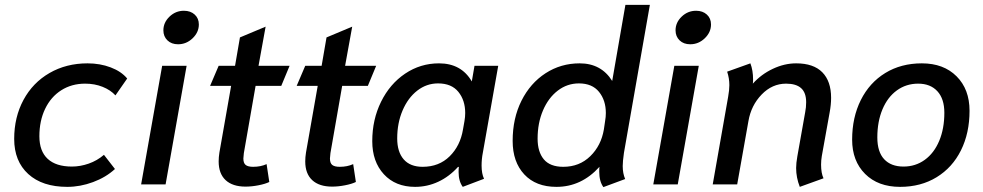

<svg xmlns="http://www.w3.org/2000/svg" viewBox="-20 -754 4020 785"><path d="M38 -186Q38 -275 76 -345.5Q114 -416 182.5 -455.5Q251 -495 338 -495Q389 -495 432.5 -478.5Q476 -462 500 -433L452 -364Q432 -386 399.5 -399Q367 -412 328 -412Q273 -412 230.5 -385Q188 -358 164.5 -309Q141 -260 141 -197Q141 -136 175 -104.5Q209 -73 274 -73Q308 -73 342.5 -85Q377 -97 405 -121L450 -63Q413 -29 360.5 -9.5Q308 10 255 10Q153 10 95.5 -42.5Q38 -95 38 -186Z M648 -630Q648 -662 673 -686Q698 -710 732 -710Q759 -710 776 -694.5Q793 -679 793 -654Q793 -622 767.5 -597.5Q742 -573 708 -573Q681 -573 664.5 -589Q648 -605 648 -630ZM643 -485H743L657 0H557Z M874 -94Q874 -111 877 -130L925 -403H839L874 -485H941L961 -601L1066 -645L1037 -485H1164L1130 -403H1025L977 -128Q975 -112 975 -106Q975 -87 984.5 -79.5Q994 -72 1015 -72Q1046 -72 1070 -83L1081 -10Q1065 -2 1037 3.5Q1009 9 984 9Q931 9 902.5 -17.5Q874 -44 874 -94Z M1228 -94Q1228 -111 1231 -130L1279 -403H1193L1228 -485H1295L1315 -601L1420 -645L1391 -485H1518L1484 -403H1379L1331 -128Q1329 -112 1329 -106Q1329 -87 1338.5 -79.5Q1348 -72 1369 -72Q1400 -72 1424 -83L1435 -10Q1419 -2 1391 3.5Q1363 9 1338 9Q1285 9 1256.5 -17.5Q1228 -44 1228 -94Z M1502 -177Q1502 -265 1538 -338Q1574 -411 1636.5 -453Q1699 -495 1775 -495Q1866 -495 1909 -421L1920 -485H2017L1954 -129Q1949 -104 1949 -77Q1949 -44 1959 -23L1872 10Q1855 -13 1855 -51Q1855 -64 1856 -71L1853 -72Q1817 -32 1772 -11Q1727 10 1677 10Q1597 10 1549.5 -41.5Q1502 -93 1502 -177ZM1873 -225 1879 -259Q1882 -276 1882 -292Q1882 -344 1854 -378.5Q1826 -413 1771 -413Q1724 -413 1686 -383.5Q1648 -354 1626 -302.5Q1604 -251 1604 -188Q1604 -133 1630.5 -102.5Q1657 -72 1708 -72Q1775 -72 1818.5 -115Q1862 -158 1873 -225Z M2430 -53Q2430 -65 2431 -72Q2357 10 2255 10Q2171 10 2123.5 -41Q2076 -92 2076 -178Q2076 -270 2112 -342Q2148 -414 2210.5 -454.5Q2273 -495 2350 -495Q2438 -495 2483 -423L2537 -734H2637L2531 -129Q2526 -94 2526 -75Q2526 -45 2536 -22L2447 11Q2430 -12 2430 -53ZM2449 -225 2454 -259Q2457 -276 2457 -292Q2457 -344 2429 -378.5Q2401 -413 2347 -413Q2299 -413 2260.5 -383.5Q2222 -354 2200 -302.5Q2178 -251 2178 -187Q2178 -133 2203.5 -102.5Q2229 -72 2283 -72Q2349 -72 2393.5 -115.5Q2438 -159 2449 -225Z M2742 -630Q2742 -662 2767 -686Q2792 -710 2826 -710Q2853 -710 2870 -694.5Q2887 -679 2887 -654Q2887 -622 2861.5 -597.5Q2836 -573 2802 -573Q2775 -573 2758.5 -589Q2742 -605 2742 -630ZM2737 -485H2837L2751 0H2651Z M3235 -67Q3235 -87 3240 -115L3272 -295Q3276 -315 3276 -336Q3276 -375 3255.5 -393.5Q3235 -412 3194 -412Q3137 -412 3094 -367.5Q3051 -323 3040 -259L2994 0H2894L2957 -358Q2962 -386 2962 -406Q2962 -434 2953 -461L3048 -495Q3059 -466 3059 -429Q3059 -418 3058 -412Q3092 -450 3139.5 -472.5Q3187 -495 3235 -495Q3306 -495 3342 -458.5Q3378 -422 3378 -354Q3378 -326 3372 -294L3340 -116Q3337 -98 3337 -81Q3337 -46 3347 -25L3250 10Q3235 -28 3235 -67Z M3464 -183Q3464 -274 3499.5 -345Q3535 -416 3599.5 -455.5Q3664 -495 3749 -495Q3838 -495 3891 -442Q3944 -389 3944 -301Q3944 -210 3909 -139.5Q3874 -69 3809.5 -29.5Q3745 10 3660 10Q3570 10 3517 -43Q3464 -96 3464 -183ZM3841 -293Q3841 -350 3812.5 -381Q3784 -412 3734 -412Q3685 -412 3647 -384.5Q3609 -357 3588 -307Q3567 -257 3567 -192Q3567 -133 3595 -103Q3623 -73 3674 -73Q3723 -73 3761 -100.5Q3799 -128 3820 -178Q3841 -228 3841 -293Z"/></svg>

Font: Niramit Medium
Style: Italic
Weight: 500
Italic angle: -10°
Designer: Katatrad Aksorn Co.,Ltd.
Foundry: Cadson Demak Co.,Ltd.
Version: Version 1.000; ttfautohint (v1.6)